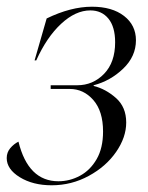

<svg xmlns="http://www.w3.org/2000/svg" viewBox="-36 -540 442 572"><path d="M19 -118Q48 0 138 0Q172 0 202.5 -16.5Q233 -33 252 -66Q271 -99 271 -148Q271 -209 242 -242Q213 -275 172 -275H115V-286H194Q241 -286 274 -320Q307 -354 307 -414Q307 -460 287 -484.5Q267 -509 233 -509Q189 -509 146 -469Q103 -429 72 -360H67L103 -485Q175 -520 238 -520Q298 -520 333.5 -492.5Q369 -465 369 -420Q369 -372 331 -335.5Q293 -299 243 -286V-284Q279 -275 309.5 -248Q340 -221 340 -175Q340 -131 310 -87.5Q280 -44 228.5 -16Q177 12 118 12Q62 12 23 -12Q-16 -36 -16 -69Q-16 -86 -5.5 -98.5Q5 -111 19 -118Z"/></svg>

Font: Nyght Serif Light Italic
Style: Regular
Weight: 300
Italic angle: -16°
Designer: Maksym Kobuzan
Version: Version 0.410